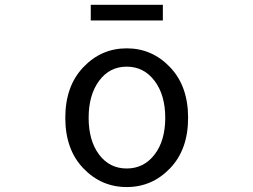

<svg xmlns="http://www.w3.org/2000/svg" viewBox="-20 -755 1040 788"><path d="M678.2 -64.5Q604.5 12.7 500 12.7Q395.5 12.7 321.8 -64.5Q248 -141.6 248 -271.5Q248 -401.4 321.8 -479Q395.5 -556.6 500 -556.6Q604.5 -556.6 678.2 -479Q752 -401.4 752 -271.5Q752 -141.6 678.2 -64.5ZM386.7 -120.6Q429.7 -63.5 500 -63.5Q570.3 -63.5 614.3 -120.6Q658.2 -177.7 658.2 -271.5Q658.2 -365.2 614.3 -423.3Q570.3 -481.4 500 -481.4Q429.7 -481.4 386.7 -423.3Q343.8 -365.2 343.8 -271.5Q343.8 -177.7 386.7 -120.6ZM352.5 -670.9V-735.4H648.4V-670.9Z"/></svg>

Font: GenEi Gothic M Regular
Style: Regular
Weight: 400
Designer: o_tamon (Modified); [Source Han Sans]
Ryoko NISHIZUKA  (kana & ideographs); Paul D. Hunt (Latin, Greek & Cyrillic); Wenl
Version: Version 1.1a;Original Version 1.004